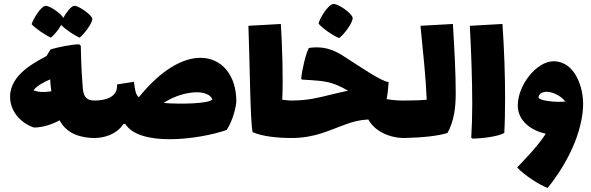

<svg xmlns="http://www.w3.org/2000/svg" viewBox="-20 -685 2934 953"><path d="M232 -498C245 -507 270 -536 284 -561C304 -539 352 -508 375 -498C395 -512 441 -572 438 -593C434 -612 368 -659 348 -656C331 -653 309 -623 294 -596C285 -617 224 -659 205 -656C181 -652 143 -587 137 -565C155 -544 208 -509 232 -498ZM449 -186C413 -186 395 -201 391 -246C388 -284 383 -347 381 -458L373 -465C335 -465 260 -449 232 -440C224 -431 219 -419 211 -407C161 -379 30 -318 30 -205C30 -121 98 -68 148 -52C190 -52 236 -66 276 -88C311 -18 388 0 449 0C470 0 476 -33 476 -93C476 -150 471 -186 449 -186ZM146 -237C168 -263 199 -278 229 -291C230 -271 232 -251 235 -232C199 -226 170 -227 146 -237Z M975 -398C889 -398 781 -341 669 -202C652 -216 649 -246 645 -279L561 -266C566 -200 499 -186 449 -186C427 -186 422 -150 422 -93C422 -33 428 0 449 0C492 0 557 -15 593 -70H602C636 -14 725 6 822 6C925 6 1037 -16 1105 -40C1138 -89 1153 -163 1153 -182C1153 -311 1081 -398 975 -398ZM792 -174C848 -211 911 -227 958 -227C995 -227 1026 -214 1034 -192C1021 -170 872 -167 792 -174Z M1427 -186C1417 -186 1400 -187 1381 -190C1386 -303 1381 -451 1374 -566L1213 -557C1220 -374 1222 -77 1234 -29C1284 -7 1362 0 1427 0C1448 0 1454 -33 1454 -93C1454 -150 1449 -186 1427 -186Z M1663 -496C1685 -510 1735 -576 1730 -598C1726 -619 1656 -670 1633 -665C1607 -661 1566 -592 1561 -568C1579 -545 1636 -506 1663 -496ZM1987 -186C1969 -186 1936 -186 1899 -193C1904 -218 1907 -245 1909 -278C1878 -278 1768 -353 1686 -406C1646 -432 1604 -450 1552 -450C1540 -450 1527 -449 1513 -447C1498 -418 1480 -345 1475 -294L1479 -290C1542 -286 1596 -285 1644 -266C1667 -257 1688 -246 1708 -235C1675 -228 1647 -221 1621 -215C1560 -200 1508 -186 1427 -186C1405 -186 1400 -150 1400 -93C1400 -33 1406 0 1427 0C1546 0 1619 -41 1697 -68C1732 -81 1767 -90 1808 -92C1841 -32 1915 0 1987 0C2008 0 2014 -33 2014 -93C2014 -150 2009 -186 1987 -186Z M2228 -566 2067 -557C2080 -425 2094 -297 2098 -190C2064 -187 2027 -186 1987 -186C1963 -124 1963 -62 1987 0C2081 -2 2157 -11 2201 -25C2234 -84 2242 -152 2242 -223C2242 -322 2236 -432 2228 -566Z M2325 3C2380 2 2453 -8 2483 -25C2486 -76 2487 -136 2487 -202C2487 -309 2483 -433 2474 -566L2312 -557C2319 -424 2324 -287 2324 -168C2324 -107 2322 -50 2319 -2Z M2728 -381C2643 -381 2550 -262 2550 -162C2550 -83 2618 -37 2689 -21C2643 49 2576 115 2547 146C2581 184 2658 233 2698 248C2762 171 2866 9 2874 -154C2879 -253 2832 -381 2728 -381ZM2704 -183C2673 -187 2657 -193 2653 -200C2653 -221 2676 -232 2702 -229C2732 -225 2766 -207 2786 -181C2762 -179 2732 -179 2704 -183Z"/></svg>

Font: FilmFarsi Display
Style: Regular
Weight: 400
Designer: Borna Izadpanah
Foundry: Borna Izadpanah
Version: Version 1.000;PS 001.000;hotconv 1.0.88;makeotf.lib2.5.64775